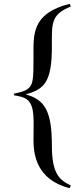

<svg xmlns="http://www.w3.org/2000/svg" viewBox="-20 -763 433 1003"><path d="M251 -4C251 -184 213 -243 114 -270C212 -296 251 -336 251 -518C251 -638 244 -687 350 -729L344 -743C144 -693 155 -580 155 -470C155 -350 154 -322 126 -299C108 -285 74 -278 53 -274V-265C74 -262 108 -256 125 -240C163 -205 155 -133 155 -33C155 37 166 175 344 220L350 206C290 177 251 145 251 -4Z"/></svg>

Font: Ortica Linear
Style: Regular
Weight: 400
Designer: Benedetta Bovani
Foundry: Collletttivo
Version: Version 2.000;Glyphs 3.1.2 (3151)